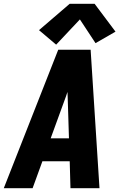

<svg xmlns="http://www.w3.org/2000/svg" viewBox="-42 -999 638 1019"><path d="M-22 0H131L183 -143H328L332 0H486L439 -735H267ZM227 -265 309 -490Q313 -501 316 -511Q317 -501 317 -490L324 -265ZM256 -762 382 -896 465 -770 571 -831 460 -979H328L165 -839Z"/></svg>

Font: Iosevka Sparkle Heavy
Style: Italic
Weight: 900
Italic angle: -9°
Designer: Belleve Invis
Foundry: Belleve Invis
Version: Version 4.5.0; ttfautohint (v1.8.3)